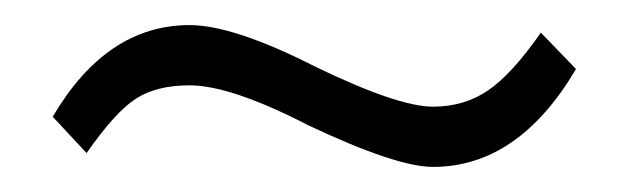

<svg xmlns="http://www.w3.org/2000/svg" viewBox="-20 -348 500 153"><path d="M325 -215Q296 -215 226 -248Q164 -280 131 -280Q105 -280 88.5 -269.5Q72 -259 49 -226L22 -255Q65 -328 131 -328Q166 -328 231 -295Q297 -263 325 -263Q350 -263 369 -276Q388 -289 411 -322L439 -293Q393 -215 325 -215Z"/></svg>

Font: UnnaRegular
Style: Regular
Weight: 400
Designer: Jorge de Buen Unna
Foundry: Omnibus-Type
Version: Version 2.008;hotconv 1.0.109;makeotfexe 2.5.65596